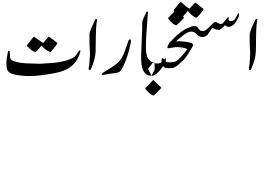

<svg xmlns="http://www.w3.org/2000/svg" viewBox="-20 -720 2497 1825"><path d="M388.2 -312H391.1Q408.2 -334 441.9 -372.1Q454.1 -366.2 474.6 -350.1Q495.1 -334 504.2 -329.1Q513.2 -324.2 525.9 -310.1Q517.1 -291 470.2 -234.9Q462.9 -222.2 450.2 -228Q407.2 -247.1 376 -286.1H373Q357.9 -264.2 320.8 -225.1Q312 -225.1 286.1 -238.8Q267.1 -252.9 234.9 -284.2L235.8 -290Q255.9 -317.9 300.8 -371.1L306.2 -369.1Q333 -349.1 388.2 -312ZM745.1 -235.8Q733.9 -187 710 -148.9Q662.1 -71.8 561 -40Q513.2 -23.9 374 -4.9Q318.8 2.9 263.2 2.9Q189.9 2.9 125 -9.8Q53.2 -23.9 44.9 -69.8Q41 -95.2 41 -120.1Q41 -157.2 55.2 -228Q58.1 -237.8 64 -237.8Q69.8 -238.8 73.2 -230Q74.2 -205.1 74.2 -181.2Q77.1 -151.9 100.1 -143.1Q148.9 -123 225.1 -118.2Q293 -116.2 359.9 -113.8Q479 -121.1 522 -126Q610.8 -139.2 671.9 -168.9Q696.8 -181.2 729 -234.9Q731.9 -238.8 736.8 -240.2Q744.1 -242.2 745.1 -235.8Z M902.8 -534.2Q899.4 -516.1 895.5 -481Q891.6 -436 890.6 -356.9Q890.6 -266.1 888.7 -230Q884.8 -152.8 846.7 -68.8Q839.4 -53.2 833.5 -53.2Q830.6 -53.2 827.6 -55.2Q820.8 -59.1 822.8 -73.2Q830.6 -100.1 835.4 -208Q828.6 -294.9 830.6 -402.8Q846.7 -457 886.7 -537.1Q896.5 -543 902.8 -534.2Z M1016.6 -18.1 957.5 -6.8Q948.7 -6.8 946.8 -13.2Q945.8 -21 960.4 -29.8Q1012.7 -61 1037.6 -78.1Q1081.5 -106.9 1109.4 -131.8Q1141.6 -168 1164.6 -229Q1177.7 -265.1 1202.6 -336.9Q1205.6 -345.2 1215.8 -345.2Q1224.6 -345.2 1224.6 -336.9Q1226.6 -317.9 1208.5 -250Q1177.7 -131.8 1134.8 -59.1Q1118.7 -30.8 1081.5 -25.9Q1059.6 -23.9 1016.6 -18.1Z M1419.9 -377V43.5ZM1448.7 -125Q1438 -123 1421.9 -131.3Q1380.9 -153.3 1371.6 -209Q1362.8 -266.6 1371.1 -388.7Q1382.8 -561 1383.8 -573.7L1386.2 -605.5L1385.3 -607.4Q1383.8 -609.9 1382.3 -610.8Q1379.9 -612.3 1377 -611.3Q1373 -609.9 1372.1 -607.4Q1364.3 -587.9 1350.1 -559.6Q1335 -529.8 1332 -509.8Q1333 -451.7 1327.1 -334.5Q1321.8 -227.1 1321.8 -156.7Q1321.8 -61.5 1362.8 -19.5Q1386.2 -3.9 1399.2 -2Q1412.1 0 1419.9 -0.5L1450.2 -58.1Z M1439.5 118.2ZM1361.3 117.2 1433.6 43H1440.4Q1462.9 67.4 1509.8 109.4Q1514.6 113.3 1509.8 120.1Q1469.7 163.1 1441.4 187Q1429.7 189.9 1401.9 167Q1374 144 1361.3 122.1Z M1584 18.6ZM1419.9 0 1387.2 -65.4 1431.2 -123Q1476.6 -110.4 1505.9 -122.6Q1527.8 -131.3 1541 -154.8Q1543.5 -159.2 1556.6 -170.9L1554.7 -127.4Q1548.3 -121.1 1540.5 -108.4Q1528.8 -87.4 1509.3 -62.5Q1459.5 2.4 1419.9 0ZM1567.9 -3.9Z M1578.1 -549.8 1650.4 -624H1657.2Q1678.7 -599.6 1725.6 -557.6Q1731.4 -553.7 1725.6 -546.9Q1686.5 -503.9 1658.2 -480Q1646.5 -477.1 1618.2 -500Q1589.8 -522.9 1578.1 -544.9Z M1654.8 -554.7ZM1587.4 20ZM1674.8 -253.9ZM1600.1 -72.8Q1590.8 -72.3 1581.5 -72.3Q1554.7 -72.3 1542.7 -79.8Q1530.8 -87.4 1521.5 -104.5L1517.6 -121.1L1516.1 -134.3Q1516.1 -140.1 1515.6 -146Q1515.6 -154.8 1518.1 -160.2Q1520 -165.5 1524.4 -167.5Q1531.7 -167.5 1536.6 -159.7Q1545.4 -145 1546.9 -143.1Q1559.1 -127.4 1586.4 -127.4Q1601.1 -127.4 1602.5 -127.9L1628.9 -130.4Q1647.5 -131.8 1674.3 -152.8Q1707.5 -184.1 1739.7 -225.1L1761.2 -252.4Q1740.7 -263.2 1712.4 -268.1Q1670.4 -274.9 1646 -272Q1638.2 -271 1582.5 -261.2Q1571.8 -259.3 1570.8 -267.1Q1569.8 -273.9 1585.4 -306.2Q1588.4 -312 1595.2 -320.8L1616.7 -333.5L1632.3 -325.7L1669.4 -327.6Q1697.3 -329.1 1736.8 -323.7Q1767.1 -319.8 1797.4 -312Q1809.1 -309.1 1816.9 -291.5Q1812 -278.8 1778.8 -224.1Q1739.7 -160.2 1714.4 -140.1H1713.4Q1645 -72.8 1615.2 -72.8Z M1678.2 -681.2Q1693.8 -699.2 1697.3 -700.2Q1703.1 -699.7 1711.9 -690.9Q1744.6 -659.7 1779.8 -637.7Q1782.2 -637.7 1797.4 -654.8Q1832.5 -695.3 1836.4 -695.8Q1864.3 -675.8 1898.4 -647L1914.6 -634.8Q1914.6 -626 1908.2 -618.7Q1879.4 -580.6 1851.1 -553.7Q1835.9 -547.9 1798.3 -581.1Q1777.8 -599.1 1770.5 -610.8Q1767.6 -615.7 1766.1 -615.7Q1764.6 -615.2 1743.7 -591.3Q1715.8 -559.1 1712.9 -558.1Q1706.1 -554.7 1692.9 -563Q1653.3 -586.4 1630.9 -619.1Q1629.4 -622.6 1633.3 -627.4Z M1870.1 -43ZM2035.2 369.1ZM1797.9 -630.4ZM1853 -464.4Q1856.9 -461.4 1857.9 -460.4Q1859.4 -459 1860.4 -457.5Q1871.1 -443.4 1874 -439.9Q1879.4 -433.6 1883.8 -430.2Q1889.2 -426.8 1894 -426.3Q1897.9 -425.8 1916 -425.3L1915 -370.6L1902.8 -370.1Q1898.4 -369.6 1894.5 -369.6Q1889.6 -369.6 1883.8 -371.6Q1882.3 -372.1 1880.9 -373Q1873 -375.5 1864.3 -381.3Q1857.4 -385.3 1854.5 -389.2Q1843.8 -401.4 1825.2 -414.6Q1805.7 -421.4 1790 -418.9Q1772.5 -416 1764.2 -411.6Q1745.1 -401.9 1737.3 -396.5Q1735.8 -395.5 1725.1 -387.2Q1725.1 -387.2 1707.5 -372.6Q1699.2 -366.2 1688.5 -357.9Q1664.1 -338.9 1644 -317.9L1616.7 -303.7L1597.2 -318.4Q1614.3 -336.9 1617.7 -340.8Q1666.5 -396.5 1739.3 -441.9Q1801.8 -472.2 1825.7 -472.2Q1839.4 -472.2 1848.6 -466.8Q1851.1 -465.8 1853 -464.4ZM1973.6 1084.5Z M1955.6 -392.6Q1953.1 -390.1 1951.2 -387.7Q1947.3 -383.8 1943.4 -380.4Q1923.3 -368.7 1904.8 -366.7Q1904.8 -366.7 1895.5 -367.2L1894.5 -424.3Q1894.5 -424.3 1906.2 -424.3Q1914.6 -423.8 1922.4 -426.8Q1937 -433.6 1954.1 -448.7Q1962.4 -456.1 1971.7 -465.3Q2015.6 -510.3 2020.5 -511.7Q2029.3 -513.7 2049.8 -502Q2069.3 -491.2 2078.1 -491.2Q2090.8 -491.2 2097.7 -499Q2113.3 -516.6 2144.5 -553.7Q2155.3 -559.6 2155.3 -544.9L2151.4 -533.2Q2159.2 -520.5 2171.9 -519.5Q2200.2 -517.6 2214.8 -542Q2231.4 -569.3 2241.2 -587.9Q2244.1 -593.8 2251 -591.8Q2253.9 -590.8 2251 -567.4Q2214.8 -475.6 2161.1 -465.8Q2138.7 -461.9 2119.1 -480.5L2114.3 -475.6Q2093.8 -455.1 2087.9 -450.2Q2066.4 -433.1 2057.6 -436.5Q2052.7 -438.5 2047.9 -437.5Q2040 -436.5 2025.4 -443.8Q2010.7 -451.2 2002.9 -451.2Q1993.2 -451.2 1989.3 -444.3Q1978 -425.3 1955.6 -392.6Z M2425.8 -534.2Q2422.4 -516.1 2418.5 -481Q2414.6 -436 2413.6 -356.9Q2413.6 -266.1 2411.6 -230Q2407.7 -152.8 2369.6 -68.8Q2362.3 -53.2 2356.4 -53.2Q2353.5 -53.2 2350.6 -55.2Q2343.8 -59.1 2345.7 -73.2Q2353.5 -100.1 2358.4 -208Q2351.6 -294.9 2353.5 -402.8Q2369.6 -457 2409.7 -537.1Q2419.4 -543 2425.8 -534.2Z"/></svg>

Font: Jameel Khushkhat-L
Style: Regular
Weight: 400
Version: Version 3.5